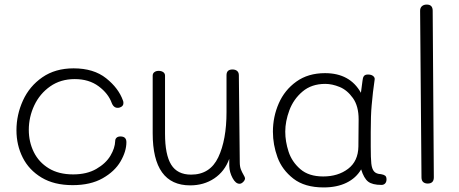

<svg xmlns="http://www.w3.org/2000/svg" viewBox="-20 -812 2009 840"><path d="M52 -242Q52 -310 80.5 -372.5Q109 -435 165.5 -474Q222 -513 302 -513Q390 -513 444.5 -469.5Q499 -426 518 -372Q520 -368 520 -361Q520 -346 502 -341Q479 -336 469 -361Q454 -403 411.5 -434.5Q369 -466 307 -466Q245 -466 199.5 -434Q154 -402 130 -351Q106 -300 106 -244Q106 -191 128 -146.5Q150 -102 193.5 -75.5Q237 -49 300 -49Q360 -49 401.5 -73Q443 -97 463 -130.5Q483 -164 484 -195Q484 -204 490 -209.5Q496 -215 507 -215Q533 -215 533 -190Q533 -150 507.5 -106Q482 -62 429 -32Q376 -2 298 -2Q217 -2 162 -35Q107 -68 79.5 -122.5Q52 -177 52 -242Z M1052 -32Q1052 -24 1044 -16Q1036 -8 1028 -8Q1011 -8 997.5 -33Q984 -58 983 -86V-117Q963 -62 917.5 -31.5Q872 -1 812 -1Q648 -1 648 -229V-481Q648 -491 655.5 -496.5Q663 -502 674 -502Q686 -502 694 -496.5Q702 -491 702 -481V-227Q702 -135 729 -91.5Q756 -48 816 -48Q899 -48 935 -124Q971 -200 971 -322V-483Q971 -508 997 -508Q1010 -508 1017.5 -501.5Q1025 -495 1025 -483L1029 -103Q1029 -83 1034 -70.5Q1039 -58 1045.5 -47Q1052 -36 1052 -32Z M1671 -27Q1671 -16 1665 -9.5Q1659 -3 1649 -3Q1609 -3 1590.5 -17.5Q1572 -32 1560 -71Q1538 -33 1496 -12.5Q1454 8 1396 8Q1313 8 1263.5 -30.5Q1214 -69 1194 -124Q1174 -179 1174 -236Q1174 -301 1199.5 -359.5Q1225 -418 1276.5 -455Q1328 -492 1402 -492Q1511 -492 1559 -406L1566 -459Q1567 -472 1572 -479Q1577 -486 1590 -486Q1605 -486 1613 -479Q1621 -472 1619 -463Q1611 -410 1606 -351Q1602 -308 1602 -235V-170Q1602 -120 1604.5 -96.5Q1607 -73 1616.5 -62Q1626 -51 1647 -50Q1659 -48 1665 -43.5Q1671 -39 1671 -27ZM1549 -290Q1549 -348 1524 -383Q1499 -418 1466 -431.5Q1433 -445 1403 -445Q1343 -445 1303.5 -411.5Q1264 -378 1246 -329.5Q1228 -281 1228 -236Q1228 -193 1242.5 -148.5Q1257 -104 1294 -72Q1331 -40 1394 -40Q1459 -40 1503 -73.5Q1547 -107 1548 -171Q1549 -220 1549 -290Z M1824 -36 1818 -765Q1818 -778 1826 -785Q1834 -792 1847 -792Q1873 -792 1873 -765L1878 -36Q1878 -9 1851 -9Q1839 -9 1831.5 -15.5Q1824 -22 1824 -36Z"/></svg>

Font: Mali Light
Style: Regular
Weight: 300
Designer: Kitiyaporn Chalermlarp | Katatrad Aksorn Co.,Ltd.
Foundry: Cadson Demak Co.,Ltd.
Version: Version 1.000; ttfautohint (v1.6)